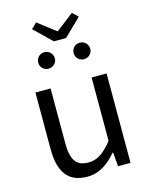

<svg xmlns="http://www.w3.org/2000/svg" viewBox="-137 -1026 882 1126"><g transform="rotate(-15 303.5 -463.0)"><path d="M251 13C325 13 379 -26 430 -85H433L440 0H516V-543H425V-158C373 -94 334 -66 278 -66C206 -66 176 -109 176 -210V-543H84V-199C84 -60 136 13 251 13ZM266 -805H340L445 -907L411 -939L305 -857H301L194 -939L161 -907ZM195 -658C224 -658 246 -680 246 -707C246 -736 224 -758 195 -758C167 -758 145 -736 145 -707C145 -680 167 -658 195 -658ZM410 -658C439 -658 461 -680 461 -707C461 -736 439 -758 410 -758C382 -758 360 -736 360 -707C360 -680 382 -658 410 -658Z"/></g></svg>

Font: Source Han Sans JP
Style: Regular
Weight: 400
Designer: Ryoko NISHIZUKA 西塚涼子 (kana, bopomofo & ideographs); Paul D. Hunt (Latin, Greek & Cyrillic); Sandoll Communications 산돌커뮤니
Foundry: Adobe
Version: Version 2.004;hotconv 1.0.118;makeotfexe 2.5.65603